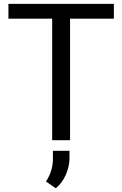

<svg xmlns="http://www.w3.org/2000/svg" viewBox="-20 -731 637 1001"><path d="M23.9 0ZM573.7 -633.8H345.2V0H252V-633.8H23.9V-710.9H573.7ZM271 250.5 219.7 215.3Q254.9 162.1 255.9 100.1V55.2H342.3V92.3Q342.3 136.7 323 180.4Q303.7 224.1 271 250.5Z"/></svg>

Font: Roboto
Style: Regular
Weight: 400
Designer: Google
Version: Version 2.134; 2016; ttfautohint (v1.6)